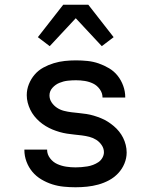

<svg xmlns="http://www.w3.org/2000/svg" viewBox="-20 -783 640 811"><path d="M299 8Q274 8 249 5.5Q224 3 200.5 -4.5Q177 -12 155 -25Q133 -38 117 -57Q101 -76 92 -100Q83 -124 83 -149V-151H179V-150Q179 -131 191.5 -114.5Q204 -98 222 -90Q240 -82 259.5 -79Q279 -76 299 -76Q311 -76 323.5 -77Q336 -78 348.5 -80Q361 -82 373 -86.5Q385 -91 395.5 -98Q406 -105 412.5 -116.5Q419 -128 419 -140Q419 -156 409.5 -170Q400 -184 386.5 -192.5Q373 -201 357.5 -205Q342 -209 326 -211Q310 -213 294.5 -214.5Q279 -216 263 -218.5Q247 -221 231.5 -225.5Q216 -230 201.5 -236Q187 -242 173 -250.5Q159 -259 147 -269.5Q135 -280 125 -292.5Q115 -305 108 -319.5Q101 -334 97 -349.5Q93 -365 93 -381Q93 -405 102 -427.5Q111 -450 126.5 -468Q142 -486 163 -497.5Q184 -509 207 -516Q230 -523 253.5 -525.5Q277 -528 301 -528Q325 -528 349.5 -525.5Q374 -523 397 -515Q420 -507 441 -494.5Q462 -482 477 -463Q492 -444 500.5 -420.5Q509 -397 509 -373V-371H413V-372Q413 -390 401.5 -406Q390 -422 373.5 -430Q357 -438 338.5 -441Q320 -444 301 -444Q283 -444 265.5 -442Q248 -440 231 -433Q214 -426 201.5 -412Q189 -398 189 -380Q189 -364 198 -350.5Q207 -337 220.5 -328Q234 -319 249.5 -315Q265 -311 281 -309Q297 -307 313 -305.5Q329 -304 345 -301.5Q361 -299 376 -294.5Q391 -290 406 -284Q421 -278 434.5 -269.5Q448 -261 460.5 -250.5Q473 -240 483 -227.5Q493 -215 500 -201Q507 -187 511 -171Q515 -155 515 -139Q515 -115 505.5 -92Q496 -69 479 -51Q462 -33 440.5 -21.5Q419 -10 395.5 -3.5Q372 3 347.5 5.5Q323 8 299 8ZM190 -588 140 -626 247 -763H353L460 -626L410 -588L300 -706Z"/></svg>

Font: Iosevka Fixed Medium Extended
Style: Regular
Weight: 500
Width: 7
Monospace: yes
Designer: Belleve Invis
Foundry: Belleve Invis
Version: Version 24.1.1; ttfautohint (v1.8.4)